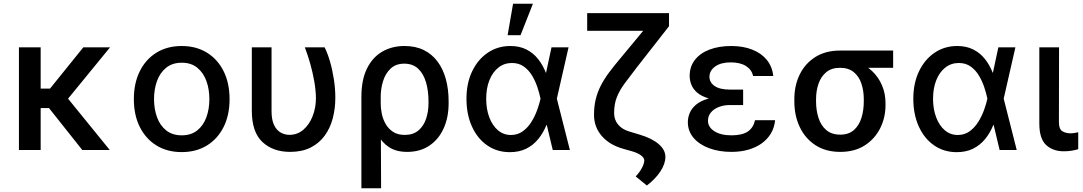

<svg xmlns="http://www.w3.org/2000/svg" viewBox="-20 -797 5753 1020"><path d="M196 -545.5V0H80.6V-545.5ZM564.6 -545.5 300.8 -223H165.5L149.1 -326.3H245.7L422.6 -545.5ZM417.3 0 233.7 -231.2 317.1 -302.9 563.2 0Z M945.3 11Q868.6 11 811.4 -24.1Q754.3 -59.3 722.7 -122.5Q691.1 -185.7 691.1 -270.2Q691.1 -355.1 722.7 -418.7Q754.3 -482.2 811.4 -517.4Q868.6 -552.6 945.3 -552.6Q1022 -552.6 1079.2 -517.4Q1136.4 -482.2 1168 -418.7Q1199.6 -355.1 1199.6 -270.2Q1199.6 -185.7 1168 -122.5Q1136.4 -59.3 1079.2 -24.1Q1022 11 945.3 11ZM945.7 -78.1Q995.4 -78.1 1028.1 -104.4Q1060.7 -130.7 1076.5 -174.4Q1092.3 -218 1092.3 -270.6Q1092.3 -322.8 1076.5 -366.7Q1060.7 -410.5 1028.1 -437.1Q995.4 -463.8 945.7 -463.8Q895.6 -463.8 862.7 -437.1Q829.9 -410.5 814.1 -366.7Q798.3 -322.8 798.3 -270.6Q798.3 -218 814.1 -174.4Q829.9 -130.7 862.7 -104.4Q895.6 -78.1 945.7 -78.1Z M1317.8 -545.5H1422.6V-207.4Q1422.6 -160.2 1436.1 -132.5Q1449.6 -104.8 1471.4 -92.7Q1493.3 -80.6 1517.8 -80.6Q1559.7 -80.6 1591.3 -107.6Q1622.9 -134.6 1640.6 -179.2Q1658.4 -223.7 1658.4 -277Q1657.7 -318.5 1649.5 -365.2Q1641.3 -411.9 1628.2 -458.5Q1615.1 -505 1599.4 -545.5H1704.5Q1719.8 -515.6 1732.8 -471.4Q1745.7 -427.2 1753.6 -376.6Q1761.4 -326 1761.4 -277Q1761.4 -219.8 1747.7 -168Q1734 -116.1 1704.9 -76.2Q1675.8 -36.2 1630.1 -13.1Q1584.5 9.9 1521.3 9.9Q1430.4 9.9 1374.1 -42.6Q1317.8 -95.2 1317.8 -208.8Z M1899.9 203.1V-282.7Q1899.9 -372.2 1929.2 -432.2Q1958.5 -492.2 2010.3 -522.4Q2062.1 -552.6 2128.9 -552.6Q2187.5 -552.6 2231.2 -531.1Q2274.9 -509.6 2304.3 -470.2Q2333.8 -430.8 2348.5 -377Q2363.3 -323.2 2363.3 -258.5V-248.6Q2363.3 -172.6 2336.6 -114.3Q2310 -56.1 2260.8 -23.1Q2211.6 9.9 2143.5 9.9Q2085.2 9.9 2047.1 -14.9Q2008.9 -39.8 1984.4 -85Q1959.9 -130.3 1942.8 -191.1L2002.5 -246.1Q2002.5 -220.5 2008.5 -191.8Q2014.6 -163 2029.1 -137.8Q2043.7 -112.6 2068.4 -96.4Q2093 -80.3 2130.3 -80.3Q2175.1 -80.3 2202.9 -104Q2230.8 -127.8 2243.6 -166.2Q2256.4 -204.5 2256.4 -248.6V-258.5Q2256.4 -314.6 2243.1 -360.1Q2229.8 -405.5 2201.3 -432.2Q2172.9 -458.8 2127.5 -458.8Q2082.7 -458.8 2054.9 -432.4Q2027 -405.9 2014.6 -364.7Q2002.1 -323.5 2002.5 -279.1L2004.6 203.1Z M2686.8 11.4Q2618.6 10.7 2567.1 -25.6Q2515.6 -61.8 2486.9 -125.7Q2458.1 -189.6 2458.1 -272.7Q2458.1 -355.1 2488.3 -418.1Q2518.5 -481.2 2571.2 -516.9Q2623.9 -552.6 2691.4 -552.6Q2739.3 -552.6 2775.6 -534.6Q2811.8 -516.7 2837.5 -484.7Q2863.3 -452.8 2880 -410.5H2916.9L2937.9 -274.1L3007.5 0H2916.5L2851.2 -274.1Q2845.9 -300.4 2835.2 -332.7Q2824.6 -365.1 2807.2 -394.5Q2789.8 -424 2763.3 -443.2Q2736.9 -462.4 2699.6 -462.4Q2658.7 -462.4 2627.8 -438Q2596.9 -413.7 2579.9 -370.7Q2562.9 -327.8 2562.9 -272Q2562.9 -217.3 2579.4 -173.7Q2595.9 -130 2625.4 -104.9Q2654.8 -79.9 2694.2 -79.9Q2730.1 -79.9 2757.1 -99.4Q2784.1 -119 2802.9 -149.1Q2821.7 -179.3 2833.6 -212.2Q2845.5 -245 2851.2 -271.3L2909.8 -545.5H3000.4L2937.9 -271.3L2916.9 -133.2H2883.2Q2866.1 -90.9 2839.3 -58.1Q2812.5 -25.2 2774.7 -6.7Q2736.9 11.7 2686.8 11.4ZM2676.8 -610.1 2705.6 -777H2811.1L2745.4 -610.1Z M3474.8 -727.3H3534.1V-657.7L3362.2 -437.9Q3324.9 -389.6 3298.1 -353.2Q3271.3 -316.8 3256.9 -280.5Q3242.5 -244.3 3242.5 -196Q3242.5 -160.9 3263.8 -135.1Q3285.2 -109.4 3323.2 -98.4L3379.6 -81.3Q3443.9 -62.1 3479.4 -31.4Q3514.9 -0.7 3514.9 36.2Q3514.9 73.2 3488.6 113.3Q3462.4 153.4 3416.5 188.6L3357.2 140.3Q3379.3 116.5 3390.8 94.1Q3402.3 71.7 3402.7 55.8Q3403.1 41.5 3385.1 28.2Q3367.2 14.9 3335.2 6L3293.7 -5.7Q3218.8 -26.3 3177.2 -74.2Q3135.7 -122.2 3135.7 -187.1Q3135.7 -233 3145.1 -270.8Q3154.5 -308.6 3172.2 -343Q3190 -377.5 3215.6 -411.8Q3241.1 -446 3273.8 -484.7ZM3099.4 -727.3H3491.8V-633.2H3099.4Z M3842.3 -284.8H3927.9V-239H3858.7Q3824.2 -239 3797.8 -228.3Q3771.3 -217.7 3756.2 -199Q3741.1 -180.4 3741.1 -155.5Q3741.1 -121.8 3774.9 -100Q3808.6 -78.1 3866.1 -78.1Q3922.6 -78.1 3952.4 -98Q3982.2 -117.9 3990.8 -158.4H4097.7Q4094.1 -119.3 4075.5 -88.1Q4056.8 -56.8 4026.1 -35Q3995.4 -13.1 3954.7 -1.6Q3914.1 9.9 3865.8 9.9Q3799.7 9.9 3747.3 -9.6Q3695 -29.1 3664.6 -64.6Q3634.2 -100.1 3634.2 -148.1Q3634.2 -172.2 3644 -196.4Q3653.8 -220.5 3677 -240.4Q3700.3 -260.3 3740.6 -272.5Q3780.9 -284.8 3842.3 -284.8ZM3927.9 -262.4H3842.3Q3783.4 -262.4 3744.7 -274.1Q3706 -285.9 3683.9 -304.9Q3661.9 -323.9 3652.9 -347.1Q3643.8 -370.4 3643.8 -393.1Q3643.8 -443.5 3671.9 -479.2Q3699.9 -514.9 3749.6 -533.7Q3799.4 -552.6 3864.7 -552.6Q3927.6 -552.6 3976 -533.6Q4024.5 -514.6 4053.6 -478.9Q4082.7 -443.2 4088.1 -393.1H3980.8Q3973.7 -426.8 3943 -446.2Q3912.3 -465.6 3862.2 -465.6Q3809.7 -465.6 3779.5 -443.9Q3749.3 -422.2 3748.9 -389.2Q3749.3 -358.3 3777 -339.7Q3804.7 -321 3858.7 -321H3927.9Z M4199.9 -258.5V-269.9Q4199.9 -343 4228.7 -401.6Q4257.5 -460.2 4311.8 -494.3Q4366.1 -528.4 4442.8 -528.4Q4457 -525.2 4469.3 -513.7Q4481.5 -502.1 4497.9 -488.5Q4514.2 -474.8 4540.5 -465.2Q4582.4 -448.9 4614.9 -417.6Q4647.4 -386.4 4665.8 -343.2Q4684.3 -300.1 4684.3 -248.6V-238.6Q4684.3 -172.6 4656.1 -115.9Q4627.8 -59.3 4574.2 -24.7Q4520.6 9.9 4444.2 9.9Q4366.8 9.9 4312.3 -25.6Q4257.8 -61.1 4228.9 -121.8Q4199.9 -182.5 4199.9 -258.5ZM4315.3 -269.9V-258.5Q4315.3 -210.6 4328.3 -170.5Q4341.3 -130.3 4369.7 -106Q4398.1 -81.7 4444.2 -81.7Q4488.6 -81.7 4516.2 -106Q4543.7 -130.3 4556.3 -170.5Q4568.9 -210.6 4568.9 -258.5V-269.9Q4568.9 -314.6 4556.3 -352.6Q4543.7 -390.6 4515.8 -413.7Q4487.9 -436.8 4442.8 -436.8Q4397.7 -436.8 4369.7 -413.7Q4341.6 -390.6 4328.5 -352.6Q4315.3 -314.6 4315.3 -269.9ZM4724.8 -528.4V-436.8H4442.8V-528.4Z M5060.7 11.4Q4992.5 10.7 4941.1 -25.6Q4889.6 -61.8 4860.8 -125.7Q4832 -189.6 4832 -272.7Q4832 -355.1 4862.2 -418.1Q4892.4 -481.2 4945.1 -516.9Q4997.9 -552.6 5065.3 -552.6Q5113.3 -552.6 5149.5 -534.6Q5185.7 -516.7 5211.5 -484.7Q5237.2 -452.8 5253.9 -410.5H5290.8L5311.8 -274.1L5381.4 0H5290.5L5225.1 -274.1Q5219.8 -300.4 5209.2 -332.7Q5198.5 -365.1 5181.1 -394.5Q5163.7 -424 5137.3 -443.2Q5110.8 -462.4 5073.5 -462.4Q5032.7 -462.4 5001.8 -438Q4970.9 -413.7 4953.8 -370.7Q4936.8 -327.8 4936.8 -272Q4936.8 -217.3 4953.3 -173.7Q4969.8 -130 4999.3 -104.9Q5028.8 -79.9 5068.2 -79.9Q5104 -79.9 5131 -99.4Q5158 -119 5176.8 -149.1Q5195.7 -179.3 5207.6 -212.2Q5219.5 -245 5225.1 -271.3L5283.7 -545.5H5374.3L5311.8 -271.3L5290.8 -133.2H5257.1Q5240.1 -90.9 5213.2 -58.1Q5186.4 -25.2 5148.6 -6.7Q5110.8 11.7 5060.7 11.4Z M5501.4 -545.5H5606.2L5605.5 -147Q5605.8 -110.4 5624.1 -99.6Q5642.4 -88.8 5666.5 -88.8Q5678.3 -88.8 5690.2 -90.9Q5702.1 -93 5708.1 -94.5V-4.6Q5695 -0.4 5675.6 3.2Q5656.2 6.7 5631 6.7Q5573.9 6.7 5537.6 -26.6Q5501.4 -60 5501.4 -141Z"/></svg>

Font: InterMG Medium
Style: Regular
Weight: 500
Designer: Rasmus Andersson
Foundry: rsms
Version: Version 3.019;December 26, 2023;FontCreator 15.0.0.2955 64-b